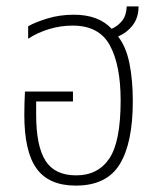

<svg xmlns="http://www.w3.org/2000/svg" viewBox="-20 -571 482 600"><path d="M217 9Q133 9 94.5 -44Q56 -97 56 -212Q56 -228 56.5 -249Q57 -270 58 -285H208V-254H93V-212Q93 -115 122 -69Q151 -23 218 -23Q286 -23 321.5 -75.5Q357 -128 357 -257Q357 -367 323.5 -429Q290 -491 207 -491Q169 -491 133 -480Q97 -469 68 -450V-489Q91 -502 129 -513.5Q167 -525 211 -525Q288 -525 329 -481Q349 -490 362 -506.5Q375 -523 376 -551H413Q413 -516 395 -492.5Q377 -469 349 -457Q374 -425 384.5 -373Q395 -321 395 -255Q395 -124 354 -57.5Q313 9 217 9Z"/></svg>

Font: Noto Sans Thai UI Cond ExtLt
Style: Regular
Weight: 200
Width: 3
Designer: Monotype Design Team
Foundry: Monotype Imaging Inc.
Version: Version 2.000; ttfautohint (v1.8.4.7-5d5b)